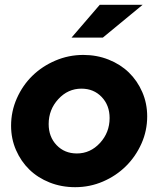

<svg xmlns="http://www.w3.org/2000/svg" viewBox="-20 -767 657 797"><path d="M26 -245Q26 -305 50 -359Q74 -413 114.5 -452.5Q155 -492 210 -515.5Q265 -539 326 -539Q382 -539 431 -519.5Q480 -500 515 -466Q550 -432 570.5 -385Q591 -338 591 -284Q591 -224 567 -170.5Q543 -117 502.5 -77Q462 -37 407.5 -13.5Q353 10 292 10Q235 10 186 -9.5Q137 -29 102 -63Q67 -97 46.5 -144Q26 -191 26 -245ZM299 -130Q355 -130 395 -173.5Q435 -217 435 -277Q435 -330 402 -364.5Q369 -399 318 -399Q262 -399 222 -355.5Q182 -312 182 -252Q182 -199 215 -164.5Q248 -130 299 -130ZM394 -747H572L407 -611H277Z"/></svg>

Font: Red Hat Display Black
Style: Italic
Weight: 900
Italic angle: -12°
Designer: Pentagram / MCKL
Foundry: Pentagram / MCKL
Version: Version 1.003; Red Hat Display Black Italic